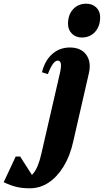

<svg xmlns="http://www.w3.org/2000/svg" viewBox="-204 -768 562 1039"><path d="M-43 251Q-83 251 -114.5 243.5Q-146 236 -184 218L-119 79H-95L-2 224H-105V205Q-54 205 -25.5 172.5Q3 140 20 63L119 -367Q128 -405 125.5 -422.5Q123 -440 108 -440Q83 -440 55 -367L23 -377Q39 -441 79 -476Q119 -511 174 -511Q234 -511 262.5 -472Q291 -433 277 -372L192 -1Q175 76 140 133Q105 190 58.5 220.5Q12 251 -43 251ZM239 -565Q206 -565 185 -586Q164 -607 164 -639Q164 -688 191.5 -718Q219 -748 263 -748Q296 -748 317 -727.5Q338 -707 338 -675Q338 -626 310.5 -595.5Q283 -565 239 -565Z"/></svg>

Font: Platypi Light
Style: Bold Italic
Weight: 700
Italic angle: -13°
Version: Version 1.200